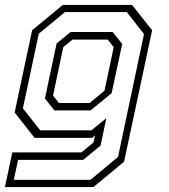

<svg xmlns="http://www.w3.org/2000/svg" viewBox="-40 -560 688 780"><path d="M-20 200 10 59H291L340 18.5L346 -10L334 0H100.5L19.5 -103L90.5 -437L215 -540H496.5L578 -437L464 97L339.5 200ZM16 170.5H327.5L439.5 77.5L545 -421.5L475 -511H224L117.5 -423L53 -120L123.5 -30.5H331.5L392 -80L368.5 31.5L298 89.5H33.5ZM181 -111.5 142.5 -160 190 -383.5 247 -430H417.5L456.5 -381.5L413.5 -181.5L328 -111.5ZM199.5 -141.5H324L384.5 -191.5L422 -368.5L397.5 -399H254L217 -368.5L175.5 -172Z"/></svg>

Font: Tourney Thin Light
Style: Italic
Weight: 300
Italic angle: -12°
Version: Version 1.015